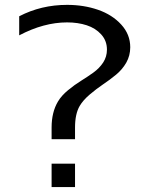

<svg xmlns="http://www.w3.org/2000/svg" viewBox="-20 -761 590 781"><path d="M285.2 0H189.9V-95.2H285.2ZM509.8 -568.8Q509.8 -534.7 493.7 -506.3Q477.5 -478 451.9 -457Q426.3 -436 399.4 -418Q372.6 -399.9 345.2 -376.7Q317.9 -353.5 304.2 -330.1Q285.2 -297.9 285.2 -242.2V-194.8H189.9V-242.2Q189.9 -304.7 215.8 -348.1Q230 -372.1 256.6 -394Q283.2 -416 309.3 -432.1Q335.4 -448.2 359.9 -465.8Q384.3 -483.4 399.7 -506.8Q415 -530.3 415 -559.1Q415 -595.2 391.8 -620.8Q368.7 -646.5 332.8 -658.2Q296.9 -669.9 252.9 -669.9Q158.2 -669.9 58.1 -617.2V-694.8Q147.5 -741.2 252.9 -741.2Q320.8 -741.2 378.7 -721.2Q436.5 -701.2 473.1 -661.1Q509.8 -621.1 509.8 -568.8Z"/></svg>

Font: Aurulent Sans
Style: Regular
Weight: 400
Version: Version 2007.05.04